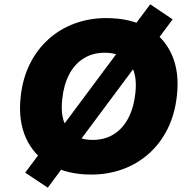

<svg xmlns="http://www.w3.org/2000/svg" viewBox="-20 -800 886 892"><path d="M404 11Q293 11 215 -33.5Q137 -78 100.5 -159Q64 -240 76 -350Q85 -435 118.5 -502.5Q152 -570 205.5 -618Q259 -666 327.5 -691Q396 -716 474 -716Q586 -716 663.5 -672Q741 -628 777.5 -547.5Q814 -467 802 -357Q793 -271 759.5 -203Q726 -135 672.5 -87Q619 -39 550.5 -14Q482 11 404 11ZM410 -150Q467 -150 509 -176.5Q551 -203 576.5 -252Q602 -301 609 -368Q619 -460 581 -507.5Q543 -555 467 -555Q411 -555 369 -529Q327 -503 301.5 -454.5Q276 -406 269 -338Q259 -247 296.5 -198.5Q334 -150 410 -150ZM202 72 97 2 193 -126 261 -201 541 -577 582 -652 678 -780 782 -710 686 -581 619 -506 339 -130 297 -56Z"/></svg>

Font: Nunito Sans 8pt Black
Style: Italic
Weight: 900
Italic angle: -9°
Version: Version 3.101;gftools[0.9.27]